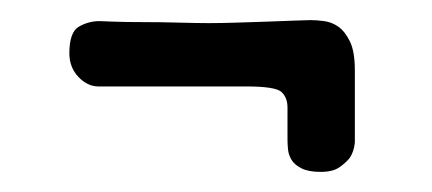

<svg xmlns="http://www.w3.org/2000/svg" viewBox="-20 -322 430 191"><path d="M79 -301Q79 -301 92 -300.5Q105 -300 122.5 -300Q140 -300 158 -299.5Q176 -299 188 -299Q200 -299 215.5 -299.5Q231 -300 246 -300.5Q261 -301 273 -301.5Q285 -302 289 -302Q295 -302 302.5 -301Q310 -300 316.5 -295.5Q323 -291 328 -281Q333 -271 333 -252V-180Q332 -171 328 -165Q324 -160 317.5 -155.5Q311 -151 299 -151Q287 -151 280 -154.5Q273 -158 270 -163Q267 -168 266.5 -173.5Q266 -179 266 -183V-215Q266 -225 260 -230.5Q254 -236 225 -236H78Q67 -236 58 -245.5Q49 -255 49 -269Q49 -290 58.5 -295.5Q68 -301 79 -301Z"/></svg>

Font: Life Savers
Style: Bold
Weight: 700
Designer: Pablo Impallari, Rodrigo Fuenzalida, Brenda Gallo
Foundry: Pablo Impallari, Rodrigo Fuenzalida, Brenda Gallo
Version: Version 3.001; ttfautohint (v0.95) -l 8 -r 50 -G 200 -x 14 -